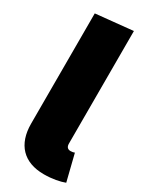

<svg xmlns="http://www.w3.org/2000/svg" viewBox="-202 -817 718 890"><g transform="rotate(30 156.5 -372.0)"><path d="M203 20C248 20 287 12 313 2L278 -139C273 -137 266 -135 257 -135C241 -135 233 -144 233 -162V-764L35 -744V-154C35 -43 95 20 203 20Z"/></g></svg>

Font: Fira Sans Heavy
Style: Regular
Weight: 900
Designer: bBox Type GmbH & Carrois Corporate GbR & Edenspiekermann AG
Foundry: bBox Type GmbH & Carrois Corporate GbR & Edenspiekermann AG
Version: Version 4.300;PS 004.300;hotconv 1.0.88;makeotf.lib2.5.64775